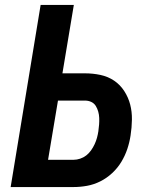

<svg xmlns="http://www.w3.org/2000/svg" viewBox="-20 -755 640 775"><path d="M23 0 144 -735H278L232 -459H323Q355 -459 385.5 -452.5Q416 -446 440.5 -429.5Q465 -413 481.5 -387.5Q498 -362 505.5 -333Q513 -304 512.5 -272Q512 -240 507 -208Q503 -181 494 -154Q485 -127 470 -102Q455 -77 433 -56.5Q411 -36 385 -23Q359 -10 331.5 -5Q304 0 277 0ZM277 -110Q290 -110 303.5 -114.5Q317 -119 328 -127.5Q339 -136 347.5 -148Q356 -160 362 -173Q368 -186 371.5 -199Q375 -212 377 -225Q379 -239 380 -252.5Q381 -266 380.5 -279Q380 -292 376.5 -304.5Q373 -317 366.5 -327.5Q360 -338 348.5 -343.5Q337 -349 323 -349H214L174 -110Z"/></svg>

Font: Iosevka SS04 XBd Ex
Style: Italic
Weight: 800
Width: 7
Italic angle: -9°
Monospace: yes
Designer: Belleve Invis
Foundry: Belleve Invis
Version: Version 19.0.0; ttfautohint (v1.8.4)